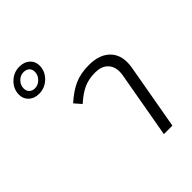

<svg xmlns="http://www.w3.org/2000/svg" viewBox="-362 -951 1068 1068"><g transform="rotate(-45 172.0 -417.0)"><path d="M-126 -725Q-126 -769 -93 -801.5Q-60 -834 -14 -834Q23 -834 46.5 -813Q70 -792 70 -759Q70 -714 36.5 -681.5Q3 -649 -43 -649Q-80 -649 -103 -670.5Q-126 -692 -126 -725ZM27 -753Q27 -773 14.5 -784.5Q2 -796 -19 -796Q-45 -796 -64 -776.5Q-83 -757 -83 -731Q-83 -711 -70.5 -699Q-58 -687 -38 -687Q-12 -687 7.5 -707Q27 -727 27 -753ZM358 -390Q361 -405 361 -419Q361 -463 334.5 -488Q308 -513 261 -513Q212 -513 173.5 -496.5Q135 -480 88 -438L53 -478Q104 -524 152 -545.5Q200 -567 266 -567Q342 -567 385 -529.5Q428 -492 428 -427Q428 -410 425 -390L356 0H289Z"/></g></svg>

Font: KoHo
Style: Italic
Weight: 400
Italic angle: -10°
Designer: Cadson Demak & Katatrad Team
Foundry: Cadson Demak Co.,Ltd.
Version: Version 1.000